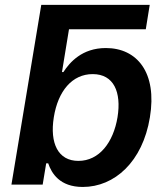

<svg xmlns="http://www.w3.org/2000/svg" viewBox="-20 -747 670 777"><path d="M408.4 -552.6C312.1 -552.6 262.1 -494.7 236.5 -455.3H230.8L259.2 -628.6H570L585.9 -727.3H147L26.3 0H152.7L166.9 -85.9H175.1C188.6 -46.2 221.2 9.6 315 9.6C443.5 9.6 557.2 -92.3 586.6 -272C616.8 -453.8 534.4 -552.6 408.4 -552.6ZM455.6 -272.7C438.6 -170.5 381.7 -95.9 297.2 -95.9C215.2 -95.9 180.8 -166.9 197.8 -272.7C214.8 -378.6 272 -447.1 355.1 -447.1C440.7 -447.1 471.9 -374.3 455.6 -272.7Z"/></svg>

Font: TID UI Semi Bold
Style: Italic
Weight: 600
Italic angle: -9.39999°
Designer: The TID Project Authors
Foundry: Bakken & Bæck
Version: Version 1.001;hotconv 1.0.109;makeotfexe 2.5.65596